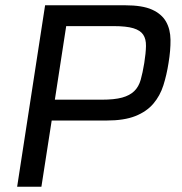

<svg xmlns="http://www.w3.org/2000/svg" viewBox="-20 -708 691 728"><path d="M45 0 151 -688H454Q520 -688 556.5 -671.5Q593 -655 609.5 -626Q626 -597 626.5 -557Q627 -517 619 -469Q612 -424 599.5 -384.5Q587 -345 561.5 -315Q536 -285 493.5 -268Q451 -251 384 -251H176L137 0ZM188 -330H365Q414 -330 443 -338Q472 -346 489 -362.5Q506 -379 513.5 -405.5Q521 -432 527 -469Q533 -507 533.5 -533.5Q534 -560 523 -576.5Q512 -593 485.5 -601Q459 -609 410 -609H231Z"/></svg>

Font: Azeri Sans
Style: Italic
Weight: 400
Designer: Hector Gatti & Omnibus-Type (original fonts) / Cristiano Sobral (main changes and remastering)
Foundry: Omnibus-Type
Version: Version 0.07;August 21, 2020;FontCreator 13.0.0.2681 64-bit;